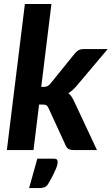

<svg xmlns="http://www.w3.org/2000/svg" viewBox="-20 -766 570 980"><path d="M15 0ZM242.5 -745.5 190.5 -322.5H202.5Q214.5 -322.5 222 -326.2Q229.5 -330 238 -340L361 -492Q370 -503.5 380.5 -509.5Q391 -515.5 406 -515.5H529.5L371 -327.5Q361 -316 350.8 -306.8Q340.5 -297.5 329 -290.5Q339 -282.5 345.8 -272Q352.5 -261.5 358.5 -248.5L475 0H355.5Q340.5 0 330.5 -5.2Q320.5 -10.5 315 -24L228 -213.5Q222.5 -225.5 216.5 -229Q210.5 -232.5 196 -232.5H179.5L151 0H15L107 -745.5ZM255 44Q267.5 44 271 49.2Q274.5 54.5 274.5 60Q274.5 65.5 272.8 73.8Q271 82 265.8 95Q260.5 108 251.5 126.2Q242.5 144.5 227.5 170Q218.5 185.5 206.8 189.8Q195 194 177.5 194H128.5L170.5 44Z"/></svg>

Font: Lato Heavy
Style: Italic
Weight: 800
Italic angle: -7°
Designer: Lukasz Dziedzic
Foundry: tyPoland Lukasz Dziedzic
Version: Version 2.007; 2014-02-27